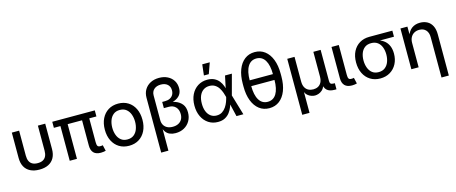

<svg xmlns="http://www.w3.org/2000/svg" viewBox="-51 -1521 5903 2484"><g transform="rotate(-15 2901.0 -279.0)"><path d="M297.9 9.3Q227.1 9.3 177 -15.9Q127 -41 100.8 -89.1Q74.7 -137.2 74.7 -206.1V-545.9H172.4V-210.9Q172.4 -167 186.3 -137.2Q200.2 -107.4 228.3 -92.5Q256.3 -77.6 297.9 -77.6Q339.8 -77.6 367.7 -92.5Q395.5 -107.4 409.7 -137.2Q423.8 -167 423.8 -210.9V-545.9H522V-206.1Q522 -137.2 495.6 -89.1Q469.2 -41 419.4 -15.9Q369.6 9.3 297.9 9.3Z M1121.6 3.9Q1056.2 3.9 1024.9 -29.5Q993.7 -63 993.7 -124.5V-517.6H1090.3V-146Q1090.3 -109.9 1099.4 -95Q1108.4 -80.1 1134.8 -80.1Q1148.9 -80.1 1156 -81.1Q1163.1 -82 1168.9 -84L1187.5 -4.9Q1176.8 -2 1159.4 1Q1142.1 3.9 1121.6 3.9ZM704.1 0V-517.6H800.8V0ZM616.2 -464.8V-545.9H1186V-464.8Z M1498.5 11.7Q1422.9 11.7 1366.2 -23.4Q1309.6 -58.6 1278.1 -122.1Q1246.6 -185.5 1246.6 -269.5Q1246.6 -355 1278.1 -418.7Q1309.6 -482.4 1366.2 -517.6Q1422.9 -552.7 1498.5 -552.7Q1574.2 -552.7 1631.1 -517.6Q1688 -482.4 1719.2 -418.7Q1750.5 -355 1750.5 -269.5Q1750.5 -185.5 1719.2 -122.1Q1688 -58.6 1631.1 -23.4Q1574.2 11.7 1498.5 11.7ZM1498.5 -73.2Q1550.8 -73.2 1585 -100.3Q1619.1 -127.4 1635.5 -172.4Q1651.9 -217.3 1651.9 -270Q1651.9 -322.8 1635.5 -367.9Q1619.1 -413.1 1585 -440.4Q1550.8 -467.8 1498.5 -467.8Q1446.3 -467.8 1412.6 -440.4Q1378.9 -413.1 1362.5 -368.2Q1346.2 -323.2 1346.2 -270Q1346.2 -217.3 1362.5 -172.4Q1378.9 -127.4 1412.6 -100.3Q1446.3 -73.2 1498.5 -73.2Z M1874.5 204.1V-529.8Q1874.5 -592.8 1902.6 -639.2Q1930.7 -685.5 1980.5 -711.4Q2030.3 -737.3 2096.2 -737.3Q2160.6 -737.3 2209.7 -712.4Q2258.8 -687.5 2286.4 -643.8Q2314 -600.1 2314 -542.5Q2314 -487.8 2287.4 -452.6Q2260.7 -417.5 2213.1 -399.4Q2165.5 -381.3 2101.6 -377V-404.3Q2168 -400.9 2223.1 -380.9Q2278.3 -360.8 2311.3 -319.6Q2344.2 -278.3 2344.2 -209Q2344.2 -145 2315.4 -95.5Q2286.6 -45.9 2236.6 -18.3Q2186.5 9.3 2121.6 9.3Q2079.6 9.3 2046.6 -4.2Q2013.7 -17.6 1991.5 -47.1Q1969.2 -76.7 1960 -124H1971.2V204.1ZM2106.9 -79.6Q2150.4 -79.6 2182.1 -95.7Q2213.9 -111.8 2231 -141.6Q2248 -171.4 2248 -211.9Q2248 -272 2214.4 -307.4Q2180.7 -342.8 2123 -342.8H2056.6V-425.8H2095.2Q2133.3 -425.8 2160.6 -439.7Q2188 -453.6 2202.9 -479Q2217.8 -504.4 2217.8 -539.1Q2217.8 -589.4 2185.1 -618.4Q2152.3 -647.5 2096.2 -647.5Q2039.1 -647.5 2005.1 -617.2Q1971.2 -586.9 1971.2 -534.7V-203.1Q1971.2 -168 1986.8 -139.9Q2002.4 -111.8 2032.7 -95.7Q2063 -79.6 2106.9 -79.6Z M2689.5 11.7Q2617.7 11.7 2563 -24.2Q2508.3 -60.1 2477.5 -123.8Q2446.8 -187.5 2446.8 -270.5Q2446.8 -354.5 2478 -418Q2509.3 -481.4 2564.9 -517.1Q2620.6 -552.7 2692.9 -552.7Q2748.5 -552.7 2786.9 -533.2Q2825.2 -513.7 2849.1 -482.4Q2873 -451.2 2886.2 -414.8Q2899.4 -378.4 2905.3 -345.2H2939.5L2948.2 -274.4L3029.8 0H2937.5L2872.1 -274.4Q2865.7 -300.8 2854.2 -333.7Q2842.8 -366.7 2823.5 -397.5Q2804.2 -428.2 2773.4 -448Q2742.7 -467.8 2698.2 -467.8Q2651.9 -467.8 2617.4 -443.8Q2583 -419.9 2564.5 -376Q2545.9 -332 2545.9 -270.5Q2545.9 -210 2564 -166Q2582 -122.1 2615.2 -97.9Q2648.4 -73.7 2693.4 -73.7Q2737.3 -73.7 2768.3 -94Q2799.3 -114.3 2820.3 -145.8Q2841.3 -177.2 2853.8 -210.9Q2866.2 -244.6 2872.1 -271.5L2930.2 -545.9H3022L2948.2 -271.5L2939.5 -204.1H2908.7Q2901.4 -171.4 2887 -134Q2872.6 -96.7 2847.9 -63.5Q2823.2 -30.3 2784.4 -9.3Q2745.6 11.7 2689.5 11.7ZM2666.5 -616.7 2683.1 -761.7H2783.7L2731.9 -616.7Z M3377.9 11.7Q3299.8 11.7 3242.9 -32Q3186 -75.7 3155 -155.5Q3124 -235.4 3124 -345.2V-382.3Q3124 -492.2 3155 -572Q3186 -651.9 3242.9 -695.6Q3299.8 -739.3 3377.9 -739.3Q3456.1 -739.3 3512.9 -695.6Q3569.8 -651.9 3600.8 -572Q3631.8 -492.2 3631.8 -382.3V-345.2Q3631.8 -235.4 3600.8 -155.5Q3569.8 -75.7 3512.9 -32Q3456.1 11.7 3377.9 11.7ZM3377.9 -73.7Q3453.6 -73.7 3493.7 -139.4Q3533.7 -205.1 3533.7 -328.6V-398.9Q3533.7 -522.5 3493.7 -588.1Q3453.6 -653.8 3377.9 -653.8Q3302.7 -653.8 3262.5 -588.1Q3222.2 -522.5 3222.2 -398.9V-328.6Q3222.2 -205.1 3262.5 -139.4Q3302.7 -73.7 3377.9 -73.7ZM3198.2 -324.7V-402.8H3560.1V-324.7Z M3763.7 204.1V-545.9H3861.3V-216.3Q3861.3 -167.5 3878.4 -136.5Q3895.5 -105.5 3924.3 -91.1Q3953.1 -76.7 3988.8 -76.7Q4024.9 -76.7 4052.7 -91.3Q4080.6 -106 4096.9 -136.7Q4113.3 -167.5 4113.3 -216.3V-545.9H4210.9V-128.9Q4210.9 -103 4222.2 -92.5Q4233.4 -82 4261.7 -82H4276.9V0H4252Q4183.6 0 4149.7 -32Q4115.7 -64 4115.7 -125.5V-174.8H4137.2Q4137.2 -120.6 4122.6 -85.4Q4107.9 -50.3 4085 -30.5Q4062 -10.7 4036.4 -2.4Q4010.7 5.9 3989.3 5.9Q3967.3 5.9 3941.7 -2.4Q3916 -10.7 3893.1 -30.5Q3870.1 -50.3 3855.5 -85.4Q3840.8 -120.6 3840.8 -174.8H3861.3V204.1Z M4485.8 3.9Q4420.4 3.9 4388.4 -29.5Q4356.4 -63 4356.4 -124.5V-545.9H4454.1V-146Q4454.1 -110.4 4463.1 -95.7Q4472.2 -81.1 4498.5 -81.1Q4512.2 -81.1 4519.5 -82Q4526.9 -83 4532.7 -85L4551.3 -4.9Q4539.6 -1.5 4522 1.2Q4504.4 3.9 4485.8 3.9Z M4863.3 11.7Q4787.6 11.7 4730.7 -23.7Q4673.8 -59.1 4642.6 -122.3Q4611.3 -185.5 4611.3 -269.5Q4611.3 -353.5 4642.8 -415.5Q4674.3 -477.5 4731 -511.7Q4787.6 -545.9 4863.3 -545.9H5171.4V-464.8H4932.1L4863.3 -460.9Q4811 -460.9 4777.3 -435.3Q4743.7 -409.7 4727.3 -366.2Q4710.9 -322.8 4710.9 -269.5Q4710.9 -216.8 4727.3 -171.9Q4743.7 -127 4777.3 -100.1Q4811 -73.2 4863.3 -73.2Q4915.5 -73.2 4949.7 -100.3Q4983.9 -127.4 5000.2 -172.1Q5016.6 -216.8 5016.6 -269.5Q5016.6 -322.8 5000.2 -366.2Q4983.9 -409.7 4949.7 -435.3Q4915.5 -460.9 4863.3 -460.9V-485.4Q4919.4 -485.4 4965.8 -470.9Q5012.2 -456.5 5045.7 -428Q5079.1 -399.4 5097.2 -356Q5115.2 -312.5 5115.2 -254.4Q5115.2 -177.7 5084 -117.7Q5052.7 -57.6 4995.8 -22.9Q4939 11.7 4863.3 11.7Z M5377.4 -325.2V0H5279.8V-545.9H5373L5374 -413.1H5362.3Q5386.7 -487.3 5432.4 -520Q5478 -552.7 5541.5 -552.7Q5596.7 -552.7 5638.7 -529.8Q5680.7 -506.8 5703.9 -460.9Q5727.1 -415 5727.1 -346.7V204.1H5628.9V-336.4Q5628.9 -397.5 5596.9 -431.9Q5564.9 -466.3 5509.8 -466.3Q5472.2 -466.3 5442.1 -450Q5412.1 -433.6 5394.8 -402.1Q5377.4 -370.6 5377.4 -325.2Z"/></g></svg>

Font: Inter Cardless
Style: Regular
Weight: 400
Designer: Rasmus Andersson
Foundry: rsms
Version: Version 4.001;git-9221beed3